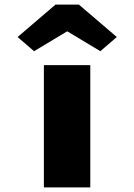

<svg xmlns="http://www.w3.org/2000/svg" viewBox="-20 -820 587 840"><path d="M172 0V-535H375V0ZM129 -596 57 -658 223 -800H325L491 -658L419 -596L259 -692H289Z"/></svg>

Font: Lexend Tera Black
Style: Regular
Weight: 900
Version: Version 1.007